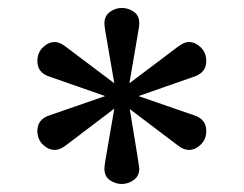

<svg xmlns="http://www.w3.org/2000/svg" viewBox="-20 -770 615 484"><path d="M74.2 -439.9Q74.2 -468.8 104 -479L245.1 -527.8L104 -577.1Q74.2 -586.9 74.2 -616.2Q74.2 -637.2 88.1 -650.6Q102.1 -664.1 118.2 -664.1Q130.4 -664.1 145 -652.8L268.1 -560.1L246.1 -688Q243.2 -704.1 243.2 -710.9Q243.2 -730 257.1 -740Q271 -750 287.1 -750Q303.2 -750 317.1 -740.5Q331.1 -731 331.1 -710.9Q331.1 -704.1 328.1 -688L306.2 -560.1L429.2 -652.8Q444.3 -664.1 456.1 -664.1Q472.2 -664.1 486.1 -650.6Q500 -637.2 500 -616.2Q500 -587.4 470.2 -577.1L329.1 -527.8L470.2 -479Q500 -469.2 500 -439.9Q500 -418.9 486.1 -405.5Q472.2 -392.1 456.1 -392.1Q442.9 -392.1 429.2 -402.8L307.1 -495.1L319.8 -418Q331.1 -349.1 331.1 -345.2Q331.1 -326.2 317.1 -316.2Q303.2 -306.2 287.1 -306.2Q271 -306.2 257.1 -315.7Q243.2 -325.2 243.2 -345.2Q243.2 -352.1 246.1 -368.2L268.1 -496.1L145 -402.8Q129.9 -391.6 118.2 -392.1Q102.1 -392.1 88.1 -405.5Q74.2 -418.9 74.2 -439.9Z"/></svg>

Font: CMU Serif
Style: Bold
Weight: 700
Version: Version 0.7.0